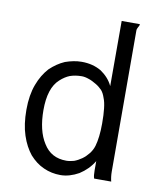

<svg xmlns="http://www.w3.org/2000/svg" viewBox="-78 -726 656 798"><g transform="rotate(10 250.0 -327.5)"><path d="M371 -390C360 -414 342 -433 320 -448C296 -462 269 -469 237 -469C214 -469 191 -464 168 -456C145 -446 125 -432 106 -414C88 -394 73 -370 62 -340C51 -311 45 -275 45 -233C45 -192 50 -156 60 -126C70 -95 84 -70 100 -50C118 -30 137 -15 160 -5C182 5 206 10 231 10C257 10 283 2 308 -12C333 -28 353 -48 368 -73V-34C368 -19 369 -8 372 0H444C441 -12 439 -26 439 -42L438 -637C438 -642 440 -646 443 -652C446 -656 448 -661 448 -665H371ZM158 -376C171 -388 185 -397 198 -402C212 -407 229 -410 248 -410C257 -410 267 -408 278 -404C288 -401 299 -395 311 -388C321 -382 329 -375 336 -368C343 -360 348 -350 352 -338C357 -326 360 -312 362 -294C364 -278 365 -256 365 -231C365 -191 361 -159 354 -135C350 -122 344 -111 336 -101C328 -91 319 -82 309 -75C299 -68 288 -62 277 -58C266 -55 255 -53 245 -53C202 -53 170 -70 148 -106C126 -140 115 -187 115 -244C115 -306 129 -350 158 -376Z"/></g></svg>

Font: Inconsolatazi4
Style: Regular
Weight: 400
Designer: Raph Levien, Kirill Tkachev
Foundry: Cyreal
Version: Version 1.013